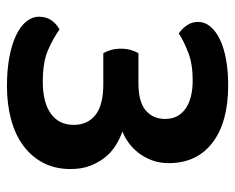

<svg xmlns="http://www.w3.org/2000/svg" viewBox="-82 -580 676 552"><g transform="rotate(90 256.0 -304.0)"><path d="M449 -451Q449 -424 440.5 -402Q432 -380 419 -363.5Q406 -347 390 -335.5Q374 -324 358 -318Q378 -311 397.5 -299Q417 -287 432 -268.5Q447 -250 456.5 -225.5Q466 -201 466 -169Q466 -125 448.5 -91Q431 -57 399.5 -33.5Q368 -10 324 2Q280 14 228 14Q181 14 144 7Q107 0 81 -12.5Q55 -25 41.5 -42Q28 -59 28 -78Q28 -99 38.5 -114Q49 -129 65 -137Q88 -120 123 -104.5Q158 -89 215 -89Q274 -89 306.5 -112Q339 -135 339 -178Q339 -218 310.5 -240.5Q282 -263 222 -263H133Q128 -271 124 -284Q120 -297 120 -313Q120 -330 124 -343Q128 -356 133 -364H219Q273 -364 297.5 -385Q322 -406 322 -441Q322 -478 293 -499Q264 -520 210 -520Q165 -520 132 -507.5Q99 -495 76 -480Q63 -489 53 -503Q43 -517 43 -536Q43 -555 56.5 -571Q70 -587 94 -598.5Q118 -610 151.5 -616Q185 -622 225 -622Q331 -622 390 -577Q449 -532 449 -451Z"/></g></svg>

Font: Baloo 2 Latin SemiBold
Style: Regular
Weight: 400
Designer: Sarang Kulkarni and Ek Type
Foundry: Ek Type
Version: Version 1.001